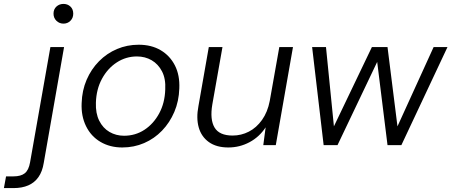

<svg xmlns="http://www.w3.org/2000/svg" viewBox="-130 -743 2311 983"><path d="M-110 220 -99 160H-61Q-23 160 -3 144Q17 128 24 88L128 -502H198L94 91Q87 135 67 163.5Q47 192 15 206Q-17 220 -61 220ZM195 -622Q174 -622 159 -636.5Q144 -651 144 -673Q144 -696 159 -709.5Q174 -723 195 -723Q216 -723 230.5 -709.5Q245 -696 245 -673Q245 -651 230.5 -636.5Q216 -622 195 -622Z M496 12Q433 12 384.5 -16.5Q336 -45 310.5 -97Q285 -149 288 -215Q290 -280 313.5 -334.5Q337 -389 377 -429.5Q417 -470 469 -492Q521 -514 580 -514Q645 -514 692.5 -486Q740 -458 765.5 -408Q791 -358 788 -290Q786 -225 762.5 -170Q739 -115 699.5 -74Q660 -33 608 -10.5Q556 12 496 12ZM505 -48Q563 -48 609.5 -78.5Q656 -109 685 -162.5Q714 -216 716 -285Q719 -340 699.5 -377.5Q680 -415 646.5 -434.5Q613 -454 571 -454Q515 -454 468 -423.5Q421 -393 392 -339.5Q363 -286 361 -217Q359 -163 378 -125Q397 -87 430.5 -67.5Q464 -48 505 -48Z M1039 12Q978 12 939.5 -15.5Q901 -43 887.5 -90.5Q874 -138 886 -200L939 -502H1009L957 -208Q944 -131 968.5 -90Q993 -49 1061 -49Q1105 -49 1144 -69Q1183 -89 1211.5 -129Q1240 -169 1251 -226L1300 -502H1370L1282 0H1218L1230 -91Q1198 -42 1147.5 -15Q1097 12 1039 12Z M1527 0 1468 -502H1539L1582 -72H1568L1774 -502H1854L1908 -72H1894L2090 -502H2161L1925 0H1854L1798 -451H1813L1598 0Z"/></svg>

Font: DM Sans 16pt Light
Style: Italic
Weight: 300
Italic angle: -10°
Version: Version 4.004;gftools[0.9.30]